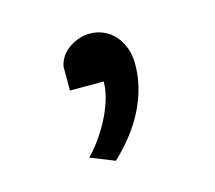

<svg xmlns="http://www.w3.org/2000/svg" viewBox="-52 -183 421 376"><g transform="rotate(-15 158.5 5.0)"><path d="M90.3 -73.2Q92.8 -85 99.4 -94Q106 -103 115.2 -109.1Q124.5 -115.2 135.3 -118.7Q146 -122.1 156.2 -122.1Q170.9 -122.1 183.8 -116.5Q196.8 -110.8 206.3 -100.3Q215.8 -89.8 221.4 -75Q227.1 -60.1 227.1 -41.5Q227.1 3.4 205.8 47.4Q184.6 91.3 141.6 131.8L92.8 112.3Q103.5 101.6 115 85.9Q126.5 70.3 136.2 52Q146 33.7 152.3 13.9Q158.7 -5.9 158.7 -24.4H90.3Z"/></g></svg>

Font: Andika New Basic
Style: Regular
Weight: 400
Designer: Victor Gaultney, Annie Olsen, Julie Remington, Don Collingsworth, Eric Hays
Foundry: SIL International
Version: Version 5.500; ttfautohint (v1.8.3)